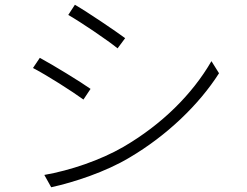

<svg xmlns="http://www.w3.org/2000/svg" viewBox="-20 -775 1040 810"><path d="M296 -755 268 -712C322 -681 433 -606 476 -571L508 -614C469 -643 351 -723 296 -755ZM167 -37 196 15C292 -6 426 -50 526 -110C684 -203 820 -334 904 -466L872 -517C791 -377 663 -250 500 -155C403 -99 276 -56 167 -37ZM148 -531 119 -488C176 -459 287 -388 332 -355L362 -400C323 -428 202 -502 148 -531Z"/></svg>

Font: Noto Sans T Chinese Light
Style: Regular
Weight: 300
Designer: Ryoko NISHIZUKA (kana & ideographs); Paul D. Hunt (Latin, Greek & Cyrillic); Wenlong ZHANG (bopomofo); Sandoll Communica
Foundry: Adobe Systems Incorporated
Version: Version 1.000;PS 1;hotconv 1.0.78;makeotf.lib2.5.61930